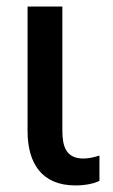

<svg xmlns="http://www.w3.org/2000/svg" viewBox="-20 -550 345 585"><path d="M210 15C240 15 268 9 283 1V-76C267 -71 251 -67 234 -67C180 -67 170 -106 170 -152V-530H64V-151C64 -54 106 15 210 15Z"/></svg>

Font: Cheyenne Sans Medium
Style: Regular
Weight: 500
Designer: The Public Sans project authors (U.S. Web Design System), Libre Franklin designed by Pablo Impallari and Rodrigo Fuenzal
Foundry: The Cheyenne Sans Project Authors
Version: Version 2.007